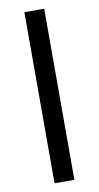

<svg xmlns="http://www.w3.org/2000/svg" viewBox="-87 -800 432 840"><g transform="rotate(-10 129.0 -380.0)"><path d="M173 0H85V-760H173Z"/></g></svg>

Font: Noto Sans SignWriting
Style: Regular
Weight: 400
Designer: Monotype Design Team
Foundry: Monotype Imaging Inc.
Version: Version 2.004; ttfautohint (v1.8.4.7-5d5b)